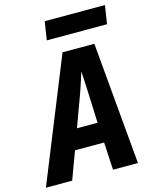

<svg xmlns="http://www.w3.org/2000/svg" viewBox="-153 -1019 888 1108"><g transform="rotate(-15 290.5 -465.0)"><path d="M-19 0 276 -730H466L531 0H382L373 -165H199L138 0ZM243 -285H366L359 -461Q358 -499 355.5 -536.5Q353 -574 352 -595Q345 -574 333.5 -537Q322 -500 308 -462ZM206 -820 223 -930H583L566 -820Z"/></g></svg>

Font: JetBrains Mono ExtraBold
Style: Italic
Weight: 800
Italic angle: -9°
Monospace: yes
Designer: Philipp Nurullin, Konstantin Bulenkov
Foundry: JetBrains
Version: Version 2.305; ttfautohint (v1.8.4.7-5d5b)